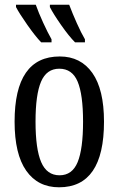

<svg xmlns="http://www.w3.org/2000/svg" viewBox="-20 -786 504 816"><path d="M42 -269Q42 -546 234 -546Q323 -546 372.5 -476Q422 -406 422 -269Q422 10 231 10Q141 10 91.5 -60.5Q42 -131 42 -269ZM333 -269Q333 -384 310 -439Q287 -494 232 -494Q178 -494 154.5 -439Q131 -384 131 -269Q131 -153 155 -97Q179 -41 233 -41Q287 -41 310 -97Q333 -153 333 -269ZM48 -756V-766H132Q144 -732 163.5 -689.5Q183 -647 199 -619V-606H155Q130 -632 96 -680.5Q62 -729 48 -756ZM192 -756V-766H274Q288 -729 306.5 -687.5Q325 -646 341 -619V-606H299Q273 -632 239.5 -680Q206 -728 192 -756Z"/></svg>

Font: Noto Serif Cond
Style: Regular
Weight: 400
Width: 3
Designer: Monotype Design Team
Foundry: Monotype Imaging Inc.
Version: Version 1.001